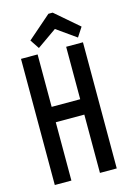

<svg xmlns="http://www.w3.org/2000/svg" viewBox="-121 -856 617 916"><g transform="rotate(-15 187.5 -398.5)"><path d="M32 0V-623H114V-364H255V-623H338V0H255V-288H114V0ZM128 -651 98 -696 214 -797H235L351 -697L321 -651L225 -719Z"/></g></svg>

Font: Inconsolata Condensed SemiBold
Style: Regular
Weight: 600
Width: 3
Monospace: yes
Designer: Raph Levien, Cyreal, Brenton Simpson
Foundry: Raph Levien, Cyreal, Google
Version: Version 3.100; ttfautohint (v1.8.4.7-5d5b)